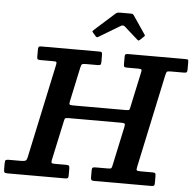

<svg xmlns="http://www.w3.org/2000/svg" viewBox="-106 -1049 1134 1113"><g transform="rotate(5 461.5 -492.5)"><path d="M417.5 -837.5Q421.5 -833 424.8 -831.8Q428 -830.5 434.5 -834.5L557 -908Q571 -917 582 -907.5L660 -838Q665.5 -833.5 667.8 -833.2Q670 -833 676.5 -838.5L697 -858Q702 -862.5 702.2 -864.8Q702.5 -867 700 -870.5L628 -976.5Q625 -981.5 621 -983.2Q617 -985 607 -985H549.5Q538.5 -985 533 -983.5Q527.5 -982 521 -976.5L404.5 -872Q398 -866 397.2 -864Q396.5 -862 401 -856.5ZM-43 -22Q-43 -8 -39 -4Q-35 0 -20 0H312Q325 0 329 -3.5Q333 -7 333 -20.5V-56Q333 -70.5 329.8 -74.8Q326.5 -79 312.5 -79H245.5Q230 -79 227.8 -83.5Q225.5 -88 228 -100L276.5 -325Q279.5 -339.5 282 -344.8Q284.5 -350 302.5 -350H607.5Q626.5 -350 630 -345.8Q633.5 -341.5 630 -326.5L581.5 -100.5Q578.5 -86 575.2 -82.5Q572 -79 554 -79H484.5Q472.5 -79 467.8 -76.2Q463 -73.5 463 -60V-20Q463 -7 467.2 -3.5Q471.5 0 484 0H815.5Q827.5 0 831 -3.5Q834.5 -7 834.5 -19V-58.5Q834.5 -71.5 831.2 -75.2Q828 -79 815 -79H746.5Q726.5 -79 723.5 -83.2Q720.5 -87.5 724 -103L840.5 -648.5Q844 -664 848.2 -667.5Q852.5 -671 871.5 -671H944.5Q958.5 -671 962.2 -674.8Q966 -678.5 966 -692.5V-731.5Q966 -745.5 963 -747.8Q960 -750 946 -750H613.5Q603 -750 599.5 -746.8Q596 -743.5 596 -733V-690.5Q596 -677.5 599.5 -674.2Q603 -671 616 -671H682Q697 -671 699.5 -667Q702 -663 699 -650.5L655 -446Q652.5 -433.5 650.2 -429.5Q648 -425.5 631.5 -425.5H322.5Q305 -425.5 302.2 -429.8Q299.5 -434 302.5 -447.5L345.5 -648Q348.5 -663 353.2 -667Q358 -671 376 -671H443Q456.5 -671 460.5 -674.5Q464.5 -678 464.5 -692V-729Q464.5 -742 461.8 -746Q459 -750 446.5 -750H111.5Q98 -750 94.8 -746Q91.5 -742 91.5 -728V-689.5Q91.5 -676.5 95.8 -673.8Q100 -671 113 -671H186.5Q201 -671 204 -667.8Q207 -664.5 204.5 -652L87.5 -105.5Q84 -87 76.2 -83Q68.5 -79 47 -79H-19.5Q-32.5 -79 -37.8 -76Q-43 -73 -43 -59Z"/></g></svg>

Font: Besley SemiBold
Style: Italic
Weight: 600
Italic angle: -13°
Designer: Owen Earl
Foundry: indestructible type*
Version: Version 2.001